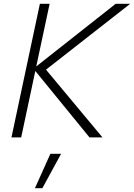

<svg xmlns="http://www.w3.org/2000/svg" viewBox="-20 -720 702 1006"><path d="M40 0 189 -700H240L170 -372L586 -700H662L221 -355L517 0H449L165 -348L91 0ZM163 266 244 86H300L202 266Z"/></svg>

Font: Red Hat Text VF
Style: Italic
Weight: 300
Italic angle: -12°
Designer: Pentagram, MCKL
Foundry: Pentagram, MCKL
Version: Version 1.023